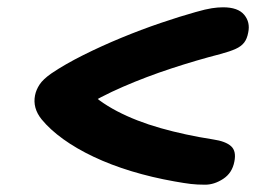

<svg xmlns="http://www.w3.org/2000/svg" viewBox="-20 -587 740 526"><path d="M542 -81Q520 -81 503 -83Q486 -85 458 -90Q396 -101 340 -118Q284 -135 236.5 -157.5Q189 -180 153 -206Q117 -232 94 -260Q69 -291 76 -326Q79 -341 88.5 -355.5Q98 -370 121 -386Q158 -411 208 -436Q258 -461 312.5 -483.5Q367 -506 420 -524Q473 -542 516 -554Q544 -562 560.5 -564.5Q577 -567 591 -567Q632 -567 649 -546.5Q666 -526 660 -498Q657 -481 649 -470.5Q641 -460 625.5 -453Q610 -446 584 -439Q518 -422 449.5 -399.5Q381 -377 317.5 -349.5Q254 -322 201 -289L215 -345Q248 -310 300.5 -282.5Q353 -255 420 -236Q487 -217 564 -205Q598 -200 613 -186.5Q628 -173 622 -144Q616 -113 591.5 -97Q567 -81 542 -81Z"/></svg>

Font: Shantell Sans SemiBold
Style: Italic
Weight: 600
Italic angle: -11°
Designer: Stephen Nixon, Anya Danilova, Shantell Martin
Foundry: Arrow Type
Version: Version 1.011;[c5ecc13dd]